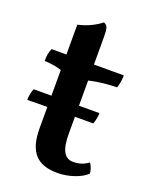

<svg xmlns="http://www.w3.org/2000/svg" viewBox="-122 -689 608 767"><g transform="rotate(20 182.0 -305.5)"><path d="M325 -75C306 -61 286 -54 261 -54C226 -54 206 -80 206 -154V-226H284C290 -243 293 -259 293 -273H206V-380C239 -388 278 -393 324 -394C330 -411 333 -429 333 -448H206V-563C206 -606 202 -613 186 -620C162 -600 124 -582 89 -575V-448H26C18 -430 16 -415 16 -394C48 -393 68 -389 89 -382V-273H14C7 -259 4 -242 4 -224C30 -225 59 -225 89 -225V-135C89 -32 131 9 217 9C264 9 316 -9 340 -33C339 -48 333 -64 325 -75Z"/></g></svg>

Font: Vollkorn Semibold
Style: Regular
Weight: 600
Designer: Friedrich Althausen
Foundry: Friedrich Althausen
Version: Version 4.015;PS 004.015;hotconv 1.0.88;makeotf.lib2.5.64775